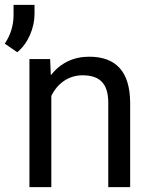

<svg xmlns="http://www.w3.org/2000/svg" viewBox="-53 -772 625 792"><path d="M18.1 -556.6C40 -574.2 57.1 -597.7 70.3 -627C83 -655.8 89.4 -685.1 89.4 -714.8V-752H2.9V-707C2.4 -665.5 -9.8 -627.4 -33.2 -591.8ZM68.4 -528.3V0H158.7V-376.5C183.6 -427.2 229 -461.4 287.6 -461.4C359.9 -461.4 393.1 -425.8 393.6 -349.6V0H483.9V-349.1C482.9 -475.1 426.8 -538.1 314.9 -538.1C250 -538.1 197.3 -512.7 156.7 -461.9L153.8 -528.3Z"/></svg>

Font: Roboto
Style: Regular
Weight: 400
Designer: Google
Version: Version 2.137; 2017